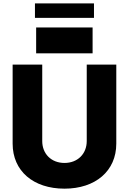

<svg xmlns="http://www.w3.org/2000/svg" viewBox="-20 -1111 765 1140"><path d="M538 -1090.9H187.5V-1005H538ZM194.6 -947.8V-794.4H529.8V-947.8ZM495 -727.3V-273.4C495 -197.8 441.4 -143.5 362.9 -143.5C284.1 -143.5 230.8 -197.8 230.8 -273.4V-727.3H55V-258.2C55 -95.5 177.9 9.2 362.9 9.2C546.5 9.2 670.5 -95.5 670.5 -258.2V-727.3Z"/></svg>

Font: TID UI Extra Bold
Style: Regular
Weight: 800
Designer: The TID Project Authors
Foundry: Bakken & Bæck
Version: Version 1.001;hotconv 1.0.109;makeotfexe 2.5.65596